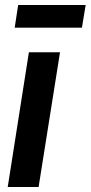

<svg xmlns="http://www.w3.org/2000/svg" viewBox="-20 -751 364 771"><path d="M135 0H11L96 -541H221ZM39 -640 53 -731H324L309 -640Z"/></svg>

Font: Georama SemiBold
Style: Italic
Weight: 600
Italic angle: -9°
Designer: Jean-Baptiste Levee
Foundry: Production Type
Version: Version 1.000